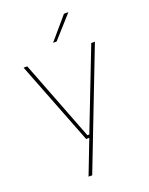

<svg xmlns="http://www.w3.org/2000/svg" viewBox="-157 -760 784 1013"><g transform="rotate(-20 235.0 -254.0)"><path d="M229 -35.5H246.5L238 -31L414.5 -485.5H435L180.5 172H160L236.5 -26.5L241.5 -19H216L34.5 -485.5H55ZM226 -556 332 -680H356V-679L245.5 -555.5H226Z"/></g></svg>

Font: Anek Devanagari Thin
Style: Regular
Weight: 250
Designer: Kailash Malviya (Devanagari) & Yesha Goshar (Latin)
Foundry: Ek Type
Version: Version 1.003